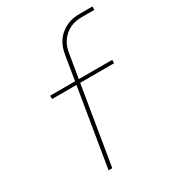

<svg xmlns="http://www.w3.org/2000/svg" viewBox="-178 -838 855 941"><g transform="rotate(-30 250.0 -367.5)"><path d="M158 0 231 -441H93V-460H234L256 -594Q259 -613 265 -631.5Q271 -650 282.5 -667.5Q294 -685 310.5 -698.5Q327 -712 345 -720.5Q363 -729 382 -732Q401 -735 420 -735H491V-716H420Q404 -716 386.5 -713Q369 -710 353.5 -702.5Q338 -695 324 -683Q310 -671 300 -656Q290 -641 284.5 -624Q279 -607 277 -591L255 -460H444V-441H252L179 0Z"/></g></svg>

Font: Iosevka Aile Thin Oblique
Style: Regular
Weight: 100
Italic angle: -9°
Designer: Belleve Invis
Foundry: Belleve Invis
Version: Version 31.1.0; ttfautohint (v1.8.4)